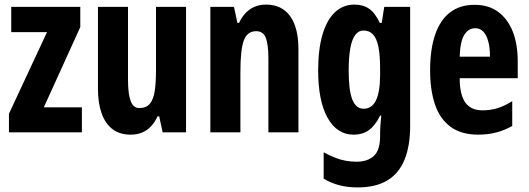

<svg xmlns="http://www.w3.org/2000/svg" viewBox="-20 -577 2307 837"><path d="M337 0H19V-81L185 -437H29V-547H330V-459L171 -109H337Z M791 -547V0H689L674 -70H667Q655 -44 638 -26Q621 -8 599 1Q577 10 549 10Q502 10 470.5 -14Q439 -38 423 -83Q407 -128 407 -190V-547H538V-229Q538 -168 549.5 -137Q561 -106 587 -106Q618 -106 633.5 -125Q649 -144 654.5 -180.5Q660 -217 660 -269V-547Z M1140 -557Q1208 -557 1244.5 -507Q1281 -457 1281 -362V0H1150V-324Q1150 -382 1139 -411.5Q1128 -441 1097 -441Q1058 -441 1043 -401Q1028 -361 1028 -263V0H897V-547H1000L1015 -477H1022Q1034 -503 1051.5 -521Q1069 -539 1091 -548Q1113 -557 1140 -557Z M1525 -557Q1563 -557 1589 -539Q1615 -521 1636 -477H1644L1655 -547H1768V-28Q1768 58 1744 118Q1720 178 1669.5 209Q1619 240 1538 240Q1495 240 1459 230.5Q1423 221 1391 202V87Q1417 101 1441 110.5Q1465 120 1488.5 124Q1512 128 1534 128Q1582 128 1609.5 103Q1637 78 1637 17V7Q1637 -10 1638.5 -32Q1640 -54 1642 -73H1637Q1616 -30 1588.5 -10Q1561 10 1521 10Q1449 10 1408 -63.5Q1367 -137 1367 -270Q1367 -361 1385.5 -425Q1404 -489 1439.5 -523Q1475 -557 1525 -557ZM1564 -444Q1543 -444 1528.5 -424.5Q1514 -405 1507 -366Q1500 -327 1500 -268Q1500 -183 1516 -143Q1532 -103 1565 -103Q1583 -103 1596.5 -112Q1610 -121 1619 -139.5Q1628 -158 1632.5 -186Q1637 -214 1637 -252V-279Q1637 -337 1629.5 -373.5Q1622 -410 1606 -427Q1590 -444 1564 -444Z M2049 -556Q2110 -556 2151.5 -525.5Q2193 -495 2215 -440Q2237 -385 2237 -309V-236H1984Q1984 -164 2008.5 -130Q2033 -96 2083 -96Q2117 -96 2147.5 -105Q2178 -114 2213 -136V-28Q2180 -9 2143.5 0.5Q2107 10 2065 10Q1991 10 1944.5 -24Q1898 -58 1876.5 -121Q1855 -184 1855 -270Q1855 -362 1877 -426Q1899 -490 1942 -523Q1985 -556 2049 -556ZM2052 -454Q2022 -454 2004 -425Q1986 -396 1984 -330H2116Q2116 -369 2108.5 -396.5Q2101 -424 2087 -439Q2073 -454 2052 -454Z"/></svg>

Font: Noto Sans Display ExtraCondensed
Style: Regular
Weight: 400
Width: 2
Version: Version 2.003